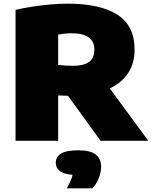

<svg xmlns="http://www.w3.org/2000/svg" viewBox="-20 -770 831 1050"><path d="M65 0V-716Q104.5 -725.5 154 -733.2Q203.5 -741 254.5 -745.5Q305.5 -750 349 -750Q527.5 -750 621.8 -689.8Q716 -629.5 716 -499Q716 -423.5 680.5 -370.2Q645 -317 580.5 -286.5L791 0H530L352 -246Q339 -246.5 325.5 -247Q312 -247.5 298 -248V0ZM377 -410Q435.5 -410 465.8 -430.2Q496 -450.5 496 -499Q496 -588 371 -588Q354.5 -588 334.5 -586Q314.5 -584 298 -581V-415Q317 -413 338 -411.5Q359 -410 377 -410ZM345 260Q370.5 216 377 186Q326 181.5 305.5 164.2Q285 147 285 120Q285 87.5 314 69.8Q343 52 409 52Q475 52 504 75.5Q533 99 533 141Q533 171.5 520 204.5Q507 237.5 485 260Z"/></svg>

Font: Encode Sans Exp Black
Style: Regular
Weight: 900
Width: 7
Designer: Multiple Designers
Foundry: Impallari Type
Version: Version 3.002; ttfautohint (v1.8.3) -l 8 -r 50 -G 200 -x 14 